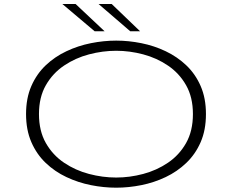

<svg xmlns="http://www.w3.org/2000/svg" viewBox="-20 -904 1140 936"><path d="M546.5 11Q485.5 11 423 -1.5Q360.5 -14 303.8 -40.8Q247 -67.5 202.8 -109.8Q158.5 -152 132.8 -211.2Q107 -270.5 107 -348Q107 -425.5 132.8 -484.5Q158.5 -543.5 202.8 -585.5Q247 -627.5 303.8 -654.2Q360.5 -681 423 -693.5Q485.5 -706 546.5 -706Q607 -706 669.2 -693.5Q731.5 -681 787.8 -654.2Q844 -627.5 888.2 -585.5Q932.5 -543.5 958.2 -484.5Q984 -425.5 984 -348Q984 -270 958.2 -211Q932.5 -152 888.2 -109.8Q844 -67.5 787.8 -40.8Q731.5 -14 669.2 -1.5Q607 11 546.5 11ZM546.5 -38.5Q612 -38.5 678 -56Q744 -73.5 799 -110.8Q854 -148 887.2 -206.8Q920.5 -265.5 920.5 -348Q920.5 -430 887.2 -488.5Q854 -547 799 -584.2Q744 -621.5 678 -639Q612 -656.5 546.5 -656.5Q480.5 -656.5 414 -639Q347.5 -621.5 292.2 -584.2Q237 -547 203.5 -488.5Q170 -430 170 -348Q170 -265.5 203.5 -206.8Q237 -148 292.2 -110.8Q347.5 -73.5 414 -56Q480.5 -38.5 546.5 -38.5ZM615 -751.5 460.5 -884.5H524.5L663 -751.5ZM441.5 -751.5 284 -884.5H348.5L490 -751.5Z"/></svg>

Font: Trispace Expanded ExtraLight
Style: Regular
Weight: 200
Width: 7
Designer: Tyler Finck
Foundry: Etcetera Type Company
Version: Version 1.210; ttfautohint (v1.8.3)